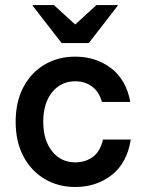

<svg xmlns="http://www.w3.org/2000/svg" viewBox="-20 -736 561 766"><path d="M280 10Q211.7 10 157.9 -22.1Q104.2 -54.2 73.3 -112.5Q42.5 -170.8 42.5 -250Q42.5 -330 73.3 -388.3Q104.2 -446.7 157.9 -478.3Q211.7 -510 280 -510Q362.5 -510 422.9 -464.2Q483.3 -418.3 500 -329.2H386.7Q375 -370.8 346.7 -391.2Q318.3 -411.7 280 -411.7Q223.3 -411.7 187.9 -367.9Q152.5 -324.2 152.5 -250Q152.5 -176.7 187.9 -132.5Q223.3 -88.3 280 -88.3Q320.8 -88.3 350.4 -110Q380 -131.7 390.8 -179.2H501.7Q486.7 -85 425.4 -37.5Q364.2 10 280 10ZM225.8 -564.2 110.8 -712.5V-715.8H195L280 -638.3L365 -715.8H449.2V-712.5L334.2 -564.2Z"/></svg>

Font: Funnel Sans Medium
Style: Regular
Weight: 500
Version: Version 1.000; Beta; Release 5; Build 24; ttfautohint (v1.8.